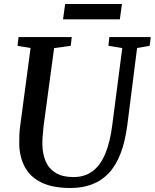

<svg xmlns="http://www.w3.org/2000/svg" viewBox="-20 -928 772 958"><path d="M664 -688.5 615.5 -306Q604.5 -220.5 580.8 -160Q557 -99.5 521 -62.2Q485 -25 437.5 -7.5Q390 10 332 10Q242.5 10 186.5 -17.5Q130.5 -45 104 -94.5Q77.5 -144 76 -209Q76 -228 76.5 -248.5Q77 -269 79.5 -290.5L132.5 -688.5L67.5 -699L72.5 -743H338L333 -699.5L250 -688L197.5 -299.5Q194.5 -272 192.8 -248.2Q191 -224.5 191.5 -205Q192.5 -157.5 208.8 -121.2Q225 -85 258.8 -64.8Q292.5 -44.5 346.5 -44.5Q402 -44.5 441.2 -73.2Q480.5 -102 505 -160.2Q529.5 -218.5 540.5 -306.5L590 -688L521 -699.5L525.5 -743H732L727 -699.5ZM305 -908H588.5L578 -831.5H294.5Z"/></svg>

Font: Merriweather 24pt Medium
Style: Italic
Weight: 500
Italic angle: -7.8°
Version: Version 2.101